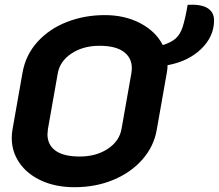

<svg xmlns="http://www.w3.org/2000/svg" viewBox="-20 -772 913 801"><path d="M679 -500Q679 -484 676 -469L634 -231Q622 -161 574 -106.5Q526 -52 452.5 -21.5Q379 9 291 9Q213 9 153.5 -18Q94 -45 61.5 -92Q29 -139 29 -196Q29 -213 32 -231L74 -469Q87 -543 136.5 -597.5Q186 -652 259.5 -680.5Q333 -709 417 -709Q501 -709 565.5 -675Q630 -641 659 -584Q695 -595 713.5 -612Q732 -629 742 -659.5Q752 -690 763 -752Q819 -755 846 -738Q873 -721 873 -687Q873 -620 819.5 -568Q766 -516 679 -500ZM530 -487Q530 -531 496 -556Q462 -581 395 -581Q327 -581 278.5 -549Q230 -517 221 -466L180 -234Q178 -218 178 -212Q178 -168 211.5 -143.5Q245 -119 313 -119Q381 -119 429.5 -151Q478 -183 487 -234L528 -466Q530 -480 530 -487Z"/></svg>

Font: K2D ExtraBold
Style: Italic
Weight: 800
Italic angle: -10°
Designer: Katatrad Aksorn Co.,Ltd.
Foundry: Cadson Demak Co.,Ltd.
Version: Version 1.000; ttfautohint (v1.6)